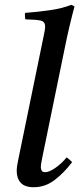

<svg xmlns="http://www.w3.org/2000/svg" viewBox="-20 -772 332 804"><path d="M259 -113Q272 -104 282 -93Q248 -48 208.5 -18Q169 12 121 12Q84 12 67 -6.5Q50 -25 50 -56Q50 -67 52 -80Q54 -93 57 -106L162 -617Q165 -631 167 -642.5Q169 -654 169 -661Q169 -681 151.5 -685.5Q134 -690 86 -691Q85 -698 84.5 -704.5Q84 -711 85 -718Q139 -722 190.5 -729.5Q242 -737 279 -752L292 -745Q282 -708 271.5 -664Q261 -620 250 -565L157 -112Q156 -105 153.5 -93.5Q151 -82 151 -72Q151 -63 155 -57Q159 -51 169 -51Q186 -51 212 -69Q238 -87 259 -113Z"/></svg>

Font: Tiro Devanagari Hindi
Style: Italic
Weight: 400
Italic angle: -11°
Designer: Devanagari: John Hudson & Fiona Ross, assisted by Paul Hanslow. Latin: John Hudson with Paul Hanslow, assisted by Kaja S
Foundry: Tiro Typeworks Ltd.
Version: Version 1.52